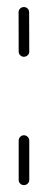

<svg xmlns="http://www.w3.org/2000/svg" viewBox="-20 -539 139 559"><path d="M49.6 0Q43.3 0 38.9 -4.4Q34.4 -8.9 34.4 -15.2V-129.6Q34.4 -135.9 38.9 -140.6Q43.3 -145.2 49.6 -145.2Q55.9 -145.2 60.6 -140.6Q65.2 -135.9 65.2 -129.6V-15.2Q65.2 -8.9 60.6 -4.4Q55.9 0 49.6 0ZM49.6 -373.7Q43.3 -373.7 38.9 -378.1Q34.4 -382.6 34.4 -388.9L34.1 -503.3Q34.1 -509.6 38.7 -514.1Q43.3 -518.5 49.6 -518.5Q55.9 -518.5 60.4 -514.1Q64.8 -509.6 64.8 -503.3L65.2 -388.9Q65.2 -382.6 60.6 -378.1Q55.9 -373.7 49.6 -373.7Z"/></svg>

Font: 26F Galaxy Sans Ultra Light
Style: Regular
Weight: 200
Designer: C₂₉H₂₅N₃O₅
Version: Version 1.100